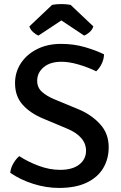

<svg xmlns="http://www.w3.org/2000/svg" viewBox="-20 -912 596 945"><path d="M30.5 -61.5Q32.5 -85 45.8 -107.8Q59 -130.5 75 -143.5Q118.5 -115 171.5 -95.5Q224.5 -76 276 -76Q336.5 -76 370 -102.2Q403.5 -128.5 403.5 -170Q403.5 -205 380 -232.2Q356.5 -259.5 312.5 -278L192 -328.5Q128.5 -355 91.2 -396.8Q54 -438.5 54 -502.5Q54 -557 82.8 -600.8Q111.5 -644.5 162.5 -670.2Q213.5 -696 280.5 -696Q343 -696 398 -680Q453 -664 492 -644.5Q491.5 -621.5 480.8 -598.8Q470 -576 453.5 -561Q414 -580.5 367.5 -594.2Q321 -608 282.5 -608Q226.5 -608 194.8 -581Q163 -554 163 -514.5Q163 -481.5 186 -460.5Q209 -439.5 246 -424L365.5 -374.5Q429.5 -348 472.2 -301.5Q515 -255 515 -187.5Q515 -130 488.2 -84.8Q461.5 -39.5 407 -13.2Q352.5 13 270 13Q207.5 13 144 -7Q80.5 -27 30.5 -61.5ZM327.5 -888 439.5 -782Q434 -765 420 -753Q406 -741 394 -737L282 -811.5L169.5 -737Q158 -741 144 -753Q130 -765 124.5 -782L236.5 -888Q257 -892 282 -892Q307 -892 327.5 -888Z"/></svg>

Font: Signika SC
Style: Regular
Weight: 400
Designer: Anna Giedryś
Foundry: Anna Giedryś
Version: Version 2.000; ttfautohint (v1.8.3) -l 8 -r 50 -G 200 -x 9 -